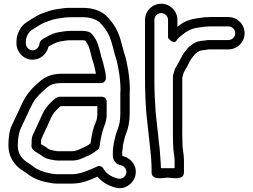

<svg xmlns="http://www.w3.org/2000/svg" viewBox="-20 -798 1351 1026"><path d="M583 12V36C583 54.3 598.1 77.1 614 81.3C621.5 84.3 625.2 84.9 629.2 86.1C645.8 90.7 660.4 109.1 654 131C649.4 146.8 630 162.1 608.9 156C570.8 145.1 547.8 129.8 531.7 101.6C526.4 92.3 514.8 87.5 504.1 89.7C489.4 96.7 464.8 107.2 450.7 112.8C428 121.9 396.9 133 365 133H285C275.9 132.2 271.1 131.8 264.3 131.2L248.2 128.4C210.8 122.1 179.9 109.3 157.6 91.5C141.1 78.2 121.8 68.1 111.5 59.2C89.6 39.8 75 16.2 75 -21C75 -53.9 80.8 -86.2 88.9 -107.9C104 -138.3 116.4 -167.9 130.5 -196.2L142.7 -222.5C160.4 -260.5 177.7 -282.2 209.9 -311.6C243.3 -342.2 256.9 -354 311 -354H521C536.1 -354 546 -368.3 546 -379V-382C546 -407.7 539.1 -426.3 534.4 -448.7L529.3 -469.1C529 -470 528.6 -471.3 528.3 -472C518.5 -497.5 513.6 -535.7 500.2 -569.3C493.5 -586.1 483.3 -604.1 466.7 -620.7C463.4 -623.9 459.5 -626 455 -627.3C455 -627.3 442.9 -631.5 436.9 -631.9C430.9 -632.9 428.5 -633 424 -633H359C334.3 -633 310.7 -628.9 293.1 -625.7C269.2 -622 252.7 -613.3 238.3 -606.1L220.3 -596.1C210.8 -591.2 192.4 -581 191.1 -565.1C189.5 -545.5 173.1 -529 154 -529C135.5 -529 118 -546.6 118 -566V-575C118 -602.1 133 -625 148.4 -636.6C159.3 -643.8 177.9 -656.1 187.2 -661.2L201.8 -669.5C213.7 -676.9 225.9 -680.4 246 -687.7C269.1 -697.2 298.5 -700.4 331.5 -705.1C344 -705.8 351.5 -706 361 -706H424C463 -706 493.6 -694.4 511.4 -679.3C528.1 -663.9 551.3 -633.3 560.2 -613.8L567.8 -596.6C570.7 -588.7 573.1 -581.3 576 -571.8L584 -544.1C587.8 -530.6 591.2 -511.2 597.6 -494.1C604.9 -475.2 610.6 -441.9 615.4 -415.7C620.4 -385.8 623.9 -348.6 624 -318.7C623.2 -312.2 623 -309 623 -304V-191C623 -152.9 617.5 -126.8 605.8 -98.4C597.7 -78 593.4 -58.7 589.7 -39.8C588 -33.6 587.1 -25.8 587 -22.4C586.1 -13.8 584 -9.7 584 -2C584 2.6 583 7.4 583 12ZM637 -21C637 -22.2 637.2 -24.3 638 -27.1C643.9 -47.8 645.5 -63 652.2 -79.6C665.9 -113 673 -147.9 673 -191V-304C673 -307.5 674 -312.7 674 -317C674 -352.6 670.3 -390.3 664.6 -424.3C659.8 -450.7 654.7 -485 644.4 -511.9C640.6 -521.9 636.8 -541.2 632 -557.9L624 -586.2C620.1 -598.5 617.7 -607.6 613.8 -616.2L605.8 -634.2C592.4 -663.7 567.3 -696 544.6 -716.7C514.5 -742.7 472.1 -756 424 -756H361C350.1 -756 337.2 -756.4 325.5 -754.7C292.1 -750 260.8 -747.6 228 -734.3C212.2 -728.6 195.6 -724.2 176.2 -712.5L162.8 -704.8C150.5 -698.1 130.7 -684.8 120.1 -677.8C91.4 -658.6 68 -619.4 68 -575V-566C68 -519.4 106.4 -479 154 -479C197.7 -479 230.5 -510.9 239.2 -549.3C240.8 -550.4 242.1 -551.1 243.7 -551.9L261.7 -561.9C272.7 -567.4 289.1 -574.6 301 -576.3C320.6 -579.9 339 -583 359 -583H424C427.9 -583 431.8 -582.5 435.1 -581.3C442 -573.3 446.5 -565 454.2 -549.8C463.6 -525.4 468.4 -489.5 481.1 -455.5L485.6 -437.3C488.3 -425.2 490.7 -414.8 492.7 -404H311C244.7 -404 211.6 -381 176.1 -348.4C141.3 -316.6 117.7 -287.2 97.3 -243.5L85.5 -217.8C71.1 -189 57.1 -156 43.6 -129.2C29.6 -101.1 25 -59.2 25 -21C25 31.9 48.3 70 78.5 96.8C95.8 111.8 115.5 121.8 126.4 130.5C157 155 196.4 170.4 239.8 177.6L256.7 180.6C265 182.1 274.7 183 284 183H365C419 183 460.7 163.5 501.4 146C524.5 175.1 557.4 193.3 595.1 204C647.3 219.2 690.9 183.1 702 145C717.3 92.5 682 48.9 642.8 37.9C639.5 37 637.3 36.5 635 35.7C634.4 34.6 633.7 33.5 633 32V13.7C634.3 3.3 637 -9.8 637 -21ZM525 -281 300 -281C285.9 -281 286.9 -277.7 286.9 -277.7C282.8 -276.3 278.9 -274.6 276 -272.2C272.1 -269 263.7 -263.1 257.3 -256.7C235.2 -234.5 222 -218.9 207.4 -189.8L197.1 -167C185.9 -140.1 169.7 -109 157.8 -81.6C147.7 -63 149.1 -46.2 149 -34.8C148.2 -28.2 148 -25.7 148 -21V-18C148 2.7 172.7 14.7 176.7 17.2C185.9 22.9 194.9 28 200.9 32.3C214.7 44.6 230.6 50.4 245 53.2C250 55 254 55.6 258.9 56L273.8 58.6C279.4 59.6 284.5 60 290 60H365C400.7 60 427.4 44.6 445.3 36.2C459.4 31.4 469 25.7 476.5 20.3L495.9 6.5C504.4 2.3 510.7 -4.8 511.8 -13.9C517 -55.2 525 -92 537.2 -124.5C542.7 -137.2 545.5 -146.8 547.7 -160.4L549.8 -176.9C549.9 -177.9 550 -179.2 550 -180V-256C550 -270.2 537.5 -281 525 -281ZM199 -33C199 -42 200.2 -53.7 201.2 -56.8C201.8 -57.7 202.5 -59 203 -60.1C214.5 -87 230 -116.1 242.9 -147L252.6 -168.2C264.5 -191.8 269.9 -198.5 291.8 -220.4C295.1 -223.2 300.8 -227.9 304.6 -231L500 -231V-181.6L498.3 -167.6C496.9 -159.7 494.8 -152.3 491.2 -144.1C476.1 -110.3 469.3 -71.2 463.8 -32L448.3 -20.9C439.4 -15.5 434.2 -13.7 425.5 -9.7C402.9 0.7 386.6 10 365 10H290C287.5 10 284.6 9.8 282.2 9.4L265.3 6.4C255.8 4.7 239 -0.3 234.7 -4.7C226.3 -13.1 216 -18 202.8 -25.5C202 -26 199.8 -27.3 198.6 -28.1C198.7 -29.3 199 -31.3 199 -33Z M1105 -657H1200C1220.5 -657 1237 -640.5 1237 -620.5C1237 -600.5 1220.5 -584 1200 -584H1092C1090.7 -584 1088.9 -583.8 1087.9 -583.7L1076.5 -581.8C1060.5 -579.9 1041.9 -579.9 1022.8 -570.4C1008.1 -563 999.8 -554.2 990.1 -547.8C987.6 -546.1 985 -543.5 983.5 -541.3C974.5 -528.5 964.8 -520.1 952.9 -498.7C941 -474.9 934.2 -464.6 921.2 -440.3C917.3 -433.9 914 -430.1 913.1 -422.3C911.2 -415.3 904 -401.3 904 -384V-80C904 -62 904.4 -43.1 905 -26.5C905.2 10.3 913 33.8 913 59V100.6C903.2 100.9 891.3 101 876 101C861.2 101 847.9 100.8 839.9 100.6C839.2 61.8 835 28.9 833 -6.4C832.7 -11.4 832.1 -13.7 831.5 -16.3C824.4 -76.6 819.2 -135.4 811.9 -196.4C807.7 -251.7 805 -312.5 805 -372V-692C805 -711.2 821.8 -728 841.5 -728C861.2 -728 878 -711.2 878 -692V-596C878 -596 909.4 -552.9 925.4 -584.8C927.5 -589.1 937.5 -599 950.3 -609.2L973.2 -626.4C991.7 -638 1009.5 -645.7 1031.3 -649.2C1038.9 -650.1 1043.8 -651 1050.3 -652.3L1065.1 -654.2C1071.4 -655 1077.7 -656 1084 -656C1090.8 -656 1097.4 -657 1105 -657ZM755 -692V-372C755 -310.5 757.7 -248.5 762.1 -191.6C769.7 -128.5 774.8 -69.6 782.2 -8C786.9 31.4 790 72.8 790 109V123C790 169.4 858.9 151 876 151C893.7 151 963 169.4 963 123V59C963 24.1 955 0.1 955 -27.5C954.3 -45.6 954 -62 954 -80V-383.7C954.5 -387 958.9 -399.5 961.7 -410.7C976.5 -435.3 983.5 -448.2 997.1 -475.3C1003.7 -486.9 1010.4 -493.5 1021.8 -508.9C1032.6 -516.6 1041.3 -523.7 1045.2 -525.6C1050.6 -528.3 1066.5 -529.4 1084.1 -532.3L1094.1 -534H1200C1247.8 -534 1287 -572.5 1287 -620.5C1287 -668.5 1247.8 -707 1200 -707H1105C1097.1 -707 1091.8 -706.8 1082.8 -706C1074.5 -705.9 1067.4 -705.3 1058.2 -703.7L1042.9 -701.8C1036.5 -701 1031.8 -699.6 1024.7 -698.8C992.8 -693.9 964.3 -682.3 944 -667L928 -655V-692C928 -739.4 888.7 -778 841.5 -778C794.3 -778 755 -739.4 755 -692Z"/></svg>

Font: Smoothie
Style: Outline
Weight: 400
Foundry: Cannot Into Space Fonts
Version: Version 0.8